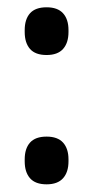

<svg xmlns="http://www.w3.org/2000/svg" viewBox="-20 -482 249 513"><path d="M104.5 10.5Q74.5 10.5 60.2 -5.8Q46 -22 46 -51V-56Q46 -85 60.2 -101Q74.5 -117 104.5 -117Q134 -117 148.5 -101Q163 -85 163 -56V-51Q163 -22 148.5 -5.8Q134 10.5 104.5 10.5ZM104.5 -335Q74.5 -335 60.2 -351.2Q46 -367.5 46 -396.5V-401.5Q46 -430.5 60.2 -446.5Q74.5 -462.5 104.5 -462.5Q134 -462.5 148.5 -446.5Q163 -430.5 163 -401.5V-396.5Q163 -367.5 148.5 -351.2Q134 -335 104.5 -335Z"/></svg>

Font: Anek Malayalam Medium
Style: Regular
Weight: 500
Designer: Maithili Shingre (Malayalam) & Yesha Goshar (Latin)
Foundry: Ek Type
Version: Version 1.003